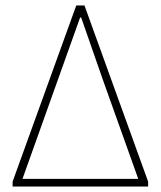

<svg xmlns="http://www.w3.org/2000/svg" viewBox="-20 -680 586 700"><path d="M26 0V-18L258 -660H288L520 -18V0ZM62 -28H484L354 -392L276 -616H272L192 -392Z"/></svg>

Font: SourceSans3VF
Style: Regular
Weight: 200
Designer: Paul D. Hunt
Foundry: Adobe
Version: Version 3.052;hotconv 1.1.0;makeotfexe 2.6.0